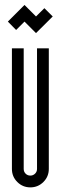

<svg xmlns="http://www.w3.org/2000/svg" viewBox="-20 -771 251 793"><path d="M46.6 -647.2 12.5 -681.8 81.2 -750.5 128.7 -703 163.3 -737.2 197.8 -703 128.7 -634.3 81.2 -681.8ZM181.6 -73.3Q181.6 -41.6 159.3 -19.4Q137 2.9 105.4 2.9Q73.7 2.9 51.4 -19.4Q29.2 -41.6 29.2 -73.3V-571.4H77.9V-73.3Q77.9 -61.6 85.8 -53.7Q93.7 -45.8 105.4 -45.8Q116.6 -45.8 124.7 -53.7Q132.9 -61.6 132.9 -73.3V-571.4H181.6Z"/></svg>

Font: Marapfhont
Style: Book
Weight: 400
Version: Version 0.15